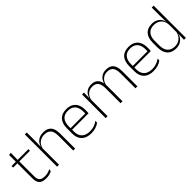

<svg xmlns="http://www.w3.org/2000/svg" viewBox="202 -1724 2794 2794"><g transform="rotate(-45 1599.0 -327.0)"><path d="M242 9.5Q190.5 9.5 158.8 -5.8Q127 -21 112 -52.2Q97 -83.5 97 -130.5V-459H136.5V-134.5Q136.5 -79 162.2 -52.5Q188 -26 249 -26Q279.5 -26 308.8 -33.2Q338 -40.5 364.5 -55.5L360 -18.5Q337 -6 305.8 1.8Q274.5 9.5 242 9.5ZM354.5 -443H9.5V-475.5H358.5ZM135.5 -469.5H97.5V-612.5L137.5 -621Z M843 0H803.5V-308Q803.5 -356 790.5 -390.5Q777.5 -425 748 -443.8Q718.5 -462.5 669 -462.5Q623 -462.5 589.2 -444.5Q555.5 -426.5 535.2 -395.5Q515 -364.5 508 -324L494.5 -356H506.5Q512 -394 533.2 -426Q554.5 -458 591.2 -477.2Q628 -496.5 680 -496.5Q739.5 -496.5 775.2 -474.2Q811 -452 827 -410.8Q843 -369.5 843 -311.5ZM511 0H471.5V-664H511V-498.5L509 -359L511 -355Z M1170 10Q1072 10 1019.5 -41.2Q967 -92.5 967 -187V-290.5Q967 -391.5 1015.5 -445Q1064 -498.5 1157 -498.5Q1219 -498.5 1261.2 -474.2Q1303.5 -450 1325.2 -404.8Q1347 -359.5 1347 -295.5V-278Q1347 -265.5 1346.5 -252.8Q1346 -240 1344.5 -225.5H1308Q1308.5 -245.5 1308.5 -263.2Q1308.5 -281 1308.5 -296Q1308.5 -350.5 1291.2 -388Q1274 -425.5 1240.2 -445.2Q1206.5 -465 1157 -465Q1083 -465 1044.5 -421Q1006 -377 1006 -293V-245V-239V-184.5Q1006 -147 1017 -117.5Q1028 -88 1049.2 -67.2Q1070.5 -46.5 1102 -35.5Q1133.5 -24.5 1175 -24.5Q1222 -24.5 1262.5 -38.5Q1303 -52.5 1338.5 -78.5L1334 -40Q1303.5 -17 1261.8 -3.5Q1220 10 1170 10ZM1334.5 -225.5H987V-257.5H1334.5Z M2124.5 0H2084.5V-308.5Q2084.5 -356.5 2072.8 -391Q2061 -425.5 2034 -444Q2007 -462.5 1962 -462.5Q1920.5 -462.5 1889.5 -445Q1858.5 -427.5 1839.2 -397.2Q1820 -367 1814 -328.5L1802.5 -361.5H1809.5Q1815 -396.5 1835.5 -427.5Q1856 -458.5 1890.2 -477.5Q1924.5 -496.5 1973 -496.5Q2028 -496.5 2061.2 -474.5Q2094.5 -452.5 2109.5 -411.2Q2124.5 -370 2124.5 -312ZM1510.5 0H1471V-486.5H1510.5L1508 -362L1510.5 -360.5ZM1817.5 0H1778V-308Q1778 -356.5 1766 -391Q1754 -425.5 1727.5 -444Q1701 -462.5 1656 -462.5Q1613.5 -462.5 1582.2 -444.5Q1551 -426.5 1532.2 -395.2Q1513.5 -364 1507 -324L1495 -356H1506Q1511 -394 1530.8 -426Q1550.5 -458 1584.5 -477.2Q1618.5 -496.5 1667 -496.5Q1733.5 -496.5 1769.2 -462Q1805 -427.5 1814 -359.5Q1816 -348.5 1816.8 -337.5Q1817.5 -326.5 1817.5 -315Z M2451 10Q2353 10 2300.5 -41.2Q2248 -92.5 2248 -187V-290.5Q2248 -391.5 2296.5 -445Q2345 -498.5 2438 -498.5Q2500 -498.5 2542.2 -474.2Q2584.5 -450 2606.2 -404.8Q2628 -359.5 2628 -295.5V-278Q2628 -265.5 2627.5 -252.8Q2627 -240 2625.5 -225.5H2589Q2589.5 -245.5 2589.5 -263.2Q2589.5 -281 2589.5 -296Q2589.5 -350.5 2572.2 -388Q2555 -425.5 2521.2 -445.2Q2487.5 -465 2438 -465Q2364 -465 2325.5 -421Q2287 -377 2287 -293V-245V-239V-184.5Q2287 -147 2298 -117.5Q2309 -88 2330.2 -67.2Q2351.5 -46.5 2383 -35.5Q2414.5 -24.5 2456 -24.5Q2503 -24.5 2543.5 -38.5Q2584 -52.5 2619.5 -78.5L2615 -40Q2584.5 -17 2542.8 -3.5Q2501 10 2451 10ZM2615.5 -225.5H2268V-257.5H2615.5Z M2913.5 10Q2825 10 2778 -43.8Q2731 -97.5 2731 -199V-287.5Q2731 -389 2778.2 -442.8Q2825.5 -496.5 2915.5 -496.5Q2964 -496.5 3001.8 -477.8Q3039.5 -459 3061.8 -425.2Q3084 -391.5 3086.5 -345.5H3099.5L3084.5 -309.5Q3081.5 -360.5 3059.5 -394.5Q3037.5 -428.5 3002.2 -445.8Q2967 -463 2923.5 -463Q2849.5 -463 2810 -419Q2770.5 -375 2770.5 -290V-197.5Q2770.5 -112.5 2810 -68.2Q2849.5 -24 2924.5 -24Q2968 -24 3001.8 -41.8Q3035.5 -59.5 3057.5 -91.2Q3079.5 -123 3086 -164.5L3099 -132.5H3087.5Q3082 -93 3060 -60.8Q3038 -28.5 3001.2 -9.2Q2964.5 10 2913.5 10ZM3122 0H3082.5L3085.5 -126.5L3084.5 -140V-347L3085 -359L3082.5 -497.5V-664H3122Z"/></g></svg>

Font: Anek Malayalam ExtraLight
Style: Regular
Weight: 250
Version: Version 1.003